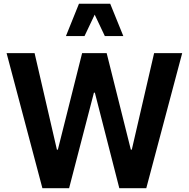

<svg xmlns="http://www.w3.org/2000/svg" viewBox="-20 -988 990 1008"><path d="M627.4 -798.8H530.3L477.1 -911.1L423.8 -798.8H326.2L394.5 -968.3H558.6ZM671.9 -202.1 789.1 -709H936.5L748 0H606.4L478 -501.5H473.1L342.8 0H202.6L14.6 -709H161.6L278.8 -202.1H283.7L411.1 -709H540L667 -202.1Z"/></svg>

Font: Estedad-FD Bold
Style: Regular
Weight: 700
Designer: Amin Abedi
Version: Version 7.3